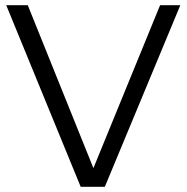

<svg xmlns="http://www.w3.org/2000/svg" viewBox="-20 -720 719 740"><path d="M291 0 4 -700H87L340 -72L597 -700H675L384 0Z"/></svg>

Font: Red Hat Display Variable
Style: Regular
Weight: 400
Designer: Pentagram, MCKL
Foundry: Pentagram, MCKL
Version: Version 1.021